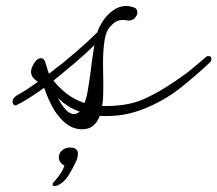

<svg xmlns="http://www.w3.org/2000/svg" viewBox="-20 -378 728 643"><path d="M255 55Q220 55 191.5 27.5Q163 0 144 -43Q134 -65 128 -84Q100 -64 75.5 -48.5Q51 -33 33 -25H32Q27 -25 24.5 -29.5Q22 -34 22 -38Q22 -49 37 -59Q54 -68 71.5 -79.5Q89 -91 107 -104Q101 -108 95.5 -113Q90 -118 87 -124Q84 -130 84 -137Q84 -146 88.5 -155.5Q93 -165 98 -172Q107 -183 117 -183Q129 -183 133 -165Q140 -143 141.5 -138Q143 -133 144 -131Q189 -165 232 -202Q275 -239 306 -270Q313 -291 327 -311Q341 -331 360.5 -344.5Q380 -358 403 -358Q410 -358 416 -356.5Q422 -355 429 -353Q440 -349 440 -336Q440 -326 430.5 -316.5Q421 -307 403 -310Q400 -311 396.5 -311Q393 -311 391 -311Q378 -311 369 -306Q360 -301 352 -292Q335 -276 330 -242Q325 -208 325 -167Q325 -148 325.5 -129.5Q326 -111 326 -92Q326 -74 325.5 -56.5Q325 -39 322 -23Q357 -22 393 -27Q429 -32 459 -45Q497 -62 532.5 -84Q568 -106 606 -134Q618 -143 639 -161Q660 -179 672 -189Q674 -190 679 -190Q688 -190 688 -181Q688 -174 683 -169Q641 -129 586 -85Q531 -41 463 -14Q392 15 314 10Q307 30 292.5 42.5Q278 55 255 55ZM263 -33Q270 -51 274 -75Q278 -99 282 -126Q285 -152 288.5 -177.5Q292 -203 296 -227Q268 -199 231.5 -168Q195 -137 159 -108Q179 -83 204.5 -63.5Q230 -44 263 -33ZM228 4Q237 4 247 -4Q205 -19 173 -51Q185 -28 199 -12Q213 4 228 4ZM163 245Q156 245 156 239Q156 235 165 226Q170 221 180.5 206.5Q191 192 196 176Q189 174 183 166.5Q177 159 177 149Q177 135 188 125.5Q199 116 215 116Q241 116 241 138Q241 150 233 166Q224 186 209 210Q194 234 172 243Q167 245 163 245Z"/></svg>

Font: WindSong Medium
Style: Regular
Weight: 500
Designer: Robert E. Leuschke
Foundry: Robert E. Leuschke
Version: Version 1.010; ttfautohint (v1.8.3)